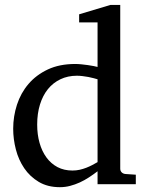

<svg xmlns="http://www.w3.org/2000/svg" viewBox="-20 -757 604 789"><path d="M380.9 -431.2Q374.5 -433.1 364.5 -435.8Q354.5 -438.5 343 -440.7Q331.5 -442.9 319.1 -444.3Q306.6 -445.8 295.9 -445.8Q258.8 -445.8 228.5 -431.4Q198.2 -417 177 -390.9Q155.8 -364.7 144.3 -327.6Q132.8 -290.5 132.8 -245.1Q132.8 -204.1 142.6 -169.7Q152.3 -135.3 170.9 -109.9Q189.5 -84.5 216.3 -70.3Q243.2 -56.2 277.8 -56.2Q293 -56.2 307.1 -59.3Q321.3 -62.5 334.5 -67.6Q347.7 -72.8 359.4 -78.9Q371.1 -85 380.9 -90.8ZM380.9 0V-53.2Q363.8 -40 345.5 -28.1Q327.1 -16.1 307.9 -7.3Q288.6 1.5 268.3 6.8Q248 12.2 226.1 12.2Q175.8 12.2 139.4 -9.5Q103 -31.2 79.6 -65.7Q56.2 -100.1 45.2 -142.8Q34.2 -185.5 34.2 -228Q34.2 -278.8 49.8 -326.9Q65.4 -375 97.2 -412.1Q128.9 -449.2 176.8 -471.7Q224.6 -494.1 289.1 -494.1Q300.8 -494.1 314.5 -492.7Q328.1 -491.2 341.1 -489.5Q354 -487.8 364.5 -485.6Q375 -483.4 380.9 -481.9V-665H305.2V-698.2L434.1 -736.8H474.1V-64Q474.1 -54.7 480 -48.8Q485.8 -43 495.1 -42L538.1 -39.1V0Z"/></svg>

Font: BabelStone Ogham Pictish
Style: Regular
Weight: 400
Designer: Andrew West
Foundry: BabelStone
Version: Version 1.02 March 14, 2022